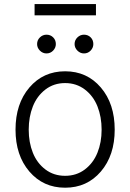

<svg xmlns="http://www.w3.org/2000/svg" viewBox="-20 -898 631 930"><path d="M444.8 -878.4V-823.7H147.5V-878.4ZM205.1 -639.2Q187 -639.2 173.3 -652.8Q159.7 -666.5 159.7 -684.6Q159.7 -703.6 173.3 -716.8Q187 -730 205.1 -730Q224.6 -730 237.5 -717Q250.5 -704.1 250.5 -684.6Q250.5 -666.5 237.3 -652.8Q224.1 -639.2 205.1 -639.2ZM386.7 -639.2Q368.7 -639.2 355 -652.8Q341.3 -666.5 341.3 -684.6Q341.3 -703.6 355 -716.8Q368.7 -730 386.7 -730Q406.2 -730 419.2 -717Q432.1 -704.1 432.1 -684.6Q432.1 -666.5 418.9 -652.8Q405.8 -639.2 386.7 -639.2ZM55.2 -270Q55.2 -395.5 122.3 -474.1Q189.5 -552.7 295.4 -552.7Q401.4 -552.7 468.5 -474.1Q535.6 -395.5 535.6 -270Q535.6 -145.5 468.5 -67.1Q401.4 11.2 295.4 11.2Q189.5 11.2 122.3 -67.1Q55.2 -145.5 55.2 -270ZM200 -77.1Q240.7 -46.4 295.4 -46.4Q350.1 -46.4 390.9 -77.1Q431.6 -107.9 451.9 -158Q472.2 -208 472.2 -270Q472.2 -332 452.1 -382.6Q432.1 -433.1 391.1 -464.4Q350.1 -495.6 295.4 -495.6Q240.7 -495.6 200 -464.4Q159.2 -433.1 139.2 -382.6Q119.1 -332 119.1 -270Q119.1 -208 139.2 -158Q159.2 -107.9 200 -77.1Z"/></svg>

Font: Interop Light
Style: Regular
Weight: 300
Designer: Rasmus Andersson, Google, Jang Haemin
Foundry: jhaemin
Version: Version 1.007